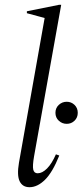

<svg xmlns="http://www.w3.org/2000/svg" viewBox="-20 -770 344 800"><path d="M103 10Q74 10 62 -14.5Q50 -39 59 -92L166 -695L92 -715V-723L226 -750H235L122 -119Q115 -79 118.5 -63.5Q122 -48 137 -48Q156 -48 176 -68Q196 -88 213 -127L227 -122Q199 -52 167.5 -21Q136 10 103 10ZM258 -254Q239 -254 225 -267Q211 -280 211 -300Q211 -320 225 -333Q239 -346 258 -346Q277 -346 290.5 -333Q304 -320 304 -300Q304 -280 290.5 -267Q277 -254 258 -254Z"/></svg>

Font: Spectral Light
Style: Italic
Weight: 300
Italic angle: -10°
Designer: Jean-Baptiste Levee
Foundry: Production Type
Version: Version 2.001